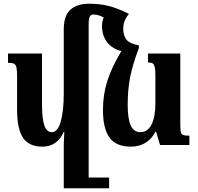

<svg xmlns="http://www.w3.org/2000/svg" viewBox="-20 -780 1064 1033"><path d="M999 -50V0H841L820 -71H816Q798 -34 764 -12.5Q730 9 684 9Q605 9 569.5 -39Q534 -87 534 -189Q534 -271 557.5 -345Q581 -419 633 -505Q583 -518 556 -553.5Q529 -589 529 -640Q529 -664 538 -686Q509 -702 481 -702Q469 -702 463 -690.5Q457 -679 457 -650V175H567V233H346H323V-1Q323 -16 325 -48L326 -71H323Q288 9 208 9Q136 9 104 -38.5Q72 -86 72 -189V-366Q72 -402 68.5 -417Q65 -432 55.5 -437Q46 -442 23 -442V-492H206V-216Q206 -145 218 -107Q230 -69 259 -69Q291 -69 307 -126.5Q323 -184 323 -275V-621Q323 -697 359.5 -728.5Q396 -760 459 -760Q516 -760 564.5 -748Q613 -736 674 -705Q643 -670 643 -627Q643 -588 660.5 -566.5Q678 -545 727 -536V-521Q694 -434 680.5 -366.5Q667 -299 667 -216Q667 -140 683.5 -104.5Q700 -69 736 -69Q774 -69 795 -109.5Q816 -150 816 -224V-373Q816 -405 812.5 -419.5Q809 -434 801 -439Q793 -444 776 -444V-492H950V-119Q950 -84 952.5 -71Q955 -58 964.5 -54Q974 -50 999 -50Z"/></svg>

Font: Noto Serif Armenian SmBold Cond
Style: Regular
Weight: 600
Width: 3
Designer: Monotype Design team
Foundry: Monotype Imaging Inc.
Version: Version 1.000